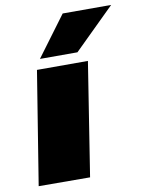

<svg xmlns="http://www.w3.org/2000/svg" viewBox="-88 -852 689 913"><g transform="rotate(-10 256.5 -395.0)"><path d="M272 0 24 -1 112 -547H358ZM135 -596 279 -790H513L316 -596Z"/></g></svg>

Font: Georama ExtraExtended ExtraBold
Style: Italic
Weight: 800
Width: 8
Italic angle: -9°
Designer: Jean-Baptiste Levee
Foundry: Production Type
Version: Version 1.000